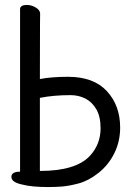

<svg xmlns="http://www.w3.org/2000/svg" viewBox="-20 -737 540 775"><path d="M174 18Q108 18 70 8Q26 -1 26 -23Q26 -44 61 -44V-700Q61 -717 89 -717Q107 -717 124.5 -706.5Q142 -696 142 -682Q142 -670 141.5 -642Q141 -614 141 -418Q188 -427 255 -427Q358 -427 411.5 -369Q465 -311 465 -222Q465 -166 441.5 -118.5Q418 -71 377.5 -39Q337 -7 297 3.5Q257 14 229.5 16Q202 18 174 18ZM141 -47Q285 -47 342 -107Q386 -154 386 -219Q386 -267 368.5 -296.5Q351 -326 324 -339.5Q297 -353 264 -353Q196 -353 141 -342Z"/></svg>

Font: LXGW WenKai Mono Medium
Style: Regular
Weight: 500
Monospace: yes
Designer: LXGW / Fontworks Inc.
Foundry: LXGW / Fontworks Inc.
Version: Version 1.520; June 14, 2025